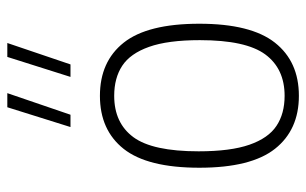

<svg xmlns="http://www.w3.org/2000/svg" viewBox="-180 -668 857 538"><g transform="rotate(-90 249.0 -399.5)"><path d="M47.5 -270Q47.5 -415 100.2 -481.8Q153 -548.5 249 -548.5Q345 -548.5 398 -481.8Q451 -415 451 -270Q451 -125.5 398 -58.2Q345 9 249 9Q153.5 9 100.5 -58Q47.5 -125 47.5 -270ZM405 -268.5Q405 -358 386.2 -410.8Q367.5 -463.5 333.2 -486Q299 -508.5 249 -508.5Q173 -508.5 133.2 -454.8Q93.5 -401 93.5 -272Q93.5 -182.5 112 -129.5Q130.5 -76.5 164.8 -53.8Q199 -31 249 -31Q325 -31 365 -85.2Q405 -139.5 405 -268.5ZM161.5 -631 217 -808H256.5L196 -631ZM302 -631 358 -808H397L337 -631Z"/></g></svg>

Font: Encode Sans Semi Condensed ExLight
Style: Regular
Weight: 275
Width: 4
Designer: Multiple Designers
Foundry: Impallari Type
Version: Version 2.000